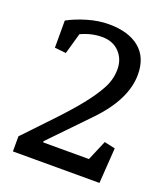

<svg xmlns="http://www.w3.org/2000/svg" viewBox="-126 -758 731 846"><g transform="rotate(20 239.5 -335.5)"><path d="M131.8 -585.4 104 -487.3 50.8 -492.7V-620.1Q88.9 -641.1 140.1 -656.2Q191.4 -671.4 239.7 -671.4Q332 -671.4 383.5 -629.2Q435.1 -586.9 435.1 -506.3Q435.1 -390.1 317.4 -267.6Q199.7 -145 144 -87.9L146 -83H359.4L399.4 -177.2L450.2 -166L439 0H33.2V-70.8Q99.6 -140.6 156.2 -200.2Q212.9 -259.8 254.2 -311Q295.4 -362.3 318.8 -405.8Q342.3 -449.2 342.3 -497.1Q342.3 -544.9 312 -576.7Q281.7 -608.4 231 -608.4Q180.2 -608.4 131.8 -585.4Z"/></g></svg>

Font: NoticiaText-Regular
Style: Regular
Weight: 400
Designer: JM Sole
Foundry: JM Sole
Version: Version 1.003